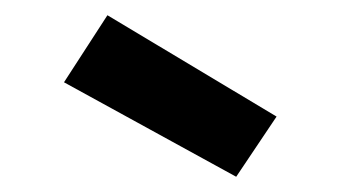

<svg xmlns="http://www.w3.org/2000/svg" viewBox="-20 -845 447 252"><path d="M64 -737 121 -825 343 -692 290 -613Z"/></svg>

Font: Involve
Style: Bold
Weight: 700
Designer: Stefan Peev
Foundry: Context Ltd.
Version: Version 1.001